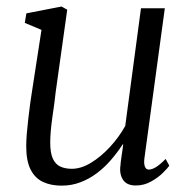

<svg xmlns="http://www.w3.org/2000/svg" viewBox="-20 -574 599 604"><path d="M174 10Q140 10 115 -1.8Q90 -13.5 76.2 -40.8Q62.5 -68 62.5 -114Q62.5 -130 64.2 -152.5Q66 -175 69 -200.5Q72 -226 75.2 -250Q78.5 -274 81.5 -292L110.5 -480L58 -502L63 -532L173.5 -553.5L191.5 -543.5L155.5 -287Q153.5 -267 150.5 -245.8Q147.5 -224.5 144.5 -203.5Q141.5 -182.5 139.8 -162.8Q138 -143 138 -126Q138 -93 146.2 -75Q154.5 -57 169.8 -50Q185 -43 206 -43Q235 -43 266 -61.8Q297 -80.5 325.5 -111.2Q354 -142 374 -178L423.5 -548H498.5L434.5 -77.5Q432 -59.5 435.8 -50Q439.5 -40.5 448 -40.5Q458 -40.5 471 -48.5Q484 -56.5 501 -74L512.5 -53Q507.5 -45 492.2 -30Q477 -15 455 -2.8Q433 9.5 407 9.5Q378.5 9.5 366.8 -8.8Q355 -27 359 -54Q359 -56 359.8 -63.5Q360.5 -71 362.2 -81.2Q364 -91.5 365.2 -101.8Q366.5 -112 367.5 -119.5L366.5 -120.5Q349.5 -94.5 329.2 -71Q309 -47.5 284.8 -29.2Q260.5 -11 232.8 -0.5Q205 10 174 10Z"/></svg>

Font: Merriweather 48pt Light
Style: Italic
Weight: 300
Italic angle: -7.8°
Version: Version 2.101